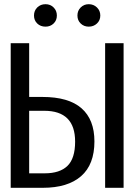

<svg xmlns="http://www.w3.org/2000/svg" viewBox="-20 -895 640 915"><path d="M119 -433H182Q307 -433 368.5 -379Q430 -325 430 -221Q430 -111 366.5 -55.5Q303 0 184 0H31V-689H119ZM569 0H481V-689H569ZM119 -367V-69H193Q265 -69 301.5 -104.5Q338 -140 338 -220Q338 -367 191 -367ZM142 -821Q142 -844 157.5 -859.5Q173 -875 197 -875Q220 -875 235.5 -859.5Q251 -844 251 -821Q251 -798 235.5 -783Q220 -768 197 -768Q173 -768 157.5 -783Q142 -798 142 -821ZM349 -821Q349 -844 364.5 -859.5Q380 -875 403 -875Q426 -875 442 -859.5Q458 -844 458 -821Q458 -798 442 -783Q426 -768 403 -768Q380 -768 364.5 -783Q349 -798 349 -821Z"/></svg>

Font: Fira Mono
Style: Regular
Weight: 400
Designer: Carrois Corporate & Edenspiekermann AG
Foundry: Carrois Corporate GbR & Edenspiekermann AG
Version: Version 3.206